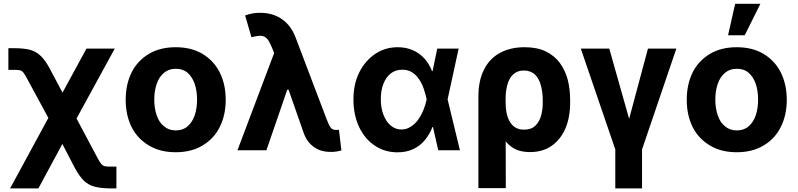

<svg xmlns="http://www.w3.org/2000/svg" viewBox="-20 -806 4279 1030"><path d="M186 204.6H34.2L287.1 -261.2H342.3L502.9 41Q513.2 60.5 522.9 72.8Q530.8 82.5 541.5 85.4Q550.8 87.9 571.8 87.9H604.5V204.6H571.8Q522.9 204.6 487.3 195.3Q454.1 186.5 429.7 163.1Q405.8 139.6 382.3 96.7L314.5 -33.7ZM347.7 -91.8H283.7L126.5 -381.8Q114.3 -405.3 106 -416Q98.1 -425.8 87.9 -428.7Q79.6 -431.2 57.1 -431.2H24.9V-547.4H57.1Q108.4 -547.4 142.1 -538.6Q175.3 -529.3 199.7 -504.9Q225.1 -479.5 247.1 -437.5L315.4 -309.1L443.8 -545.4H595.7Z M922.4 10.7Q839.4 10.7 779.8 -24.9Q718.3 -61 686.5 -123.5Q654.3 -187.5 654.3 -270.5Q654.3 -354.5 686.5 -418.5Q717.8 -480.5 779.8 -517.6Q839.8 -552.7 922.4 -552.7Q1005.4 -552.7 1065.4 -517.6Q1126.5 -481 1158.2 -418.5Q1190.9 -354 1190.9 -270.5Q1190.9 -188 1158.2 -123.5Q1126.5 -60.5 1065.4 -24.9Q1005.9 10.7 922.4 10.7ZM986.3 -128.4Q1011.2 -149.4 1024.4 -187Q1037.1 -225.1 1037.1 -271.5Q1037.1 -318.4 1024.4 -356.4Q1011.2 -393.6 986.3 -415.5Q961.9 -437 923.3 -437Q884.8 -437 859.9 -415.5Q833 -393.1 820.8 -356.4Q807.6 -319.3 807.6 -271.5Q807.6 -224.6 820.8 -187Q833 -149.9 859.9 -128.4Q885.3 -106.4 923.3 -106.4Q961.4 -106.4 986.3 -128.4Z M1751.5 8.8Q1701.7 8.8 1666 -16.1Q1628.4 -41.5 1610.4 -89.4L1518.1 -353L1458.5 -502L1438 -553.2Q1425.3 -583.5 1413.1 -598.1Q1400.4 -612.3 1380.9 -613.8Q1362.8 -615.2 1329.1 -606L1294.9 -723.1Q1315.4 -730.5 1333.5 -733.9Q1352.1 -737.3 1375.5 -737.3Q1443.8 -737.3 1492.7 -703.1Q1542 -668.5 1565.9 -604.5L1732.4 -166Q1743.7 -135.7 1753.9 -121.6Q1763.2 -108.9 1783.2 -108.9Q1788.1 -108.9 1791 -109.4Q1792.5 -109.4 1794.9 -109.4Q1797.4 -109.4 1798.3 -109.9L1811.5 1Q1801.3 4.4 1784.2 6.8Q1767.6 9.8 1751.5 8.8ZM1409.2 0H1253.9L1470.2 -573.2L1564.9 -324.7H1521Z M2111.3 11.2Q2042.5 10.7 1989.7 -25.4Q1936.5 -61 1906.2 -125.5Q1876 -189.9 1876 -272.9Q1876 -355 1907.7 -418.5Q1939 -480.5 1993.2 -517.1Q2046.4 -552.7 2113.8 -552.7Q2157.2 -552.7 2193.8 -537.1Q2229.5 -522 2256.3 -492.7Q2281.7 -464.8 2297.9 -424.8H2343.3L2380.9 -273.9L2447.3 0H2331.1L2268.6 -273.9Q2264.2 -296.4 2253.4 -329.1Q2244.1 -356.9 2228.5 -380.4Q2213.4 -403.3 2190.9 -418Q2168.9 -432.1 2138.2 -432.1Q2102.1 -432.1 2076.2 -412.1Q2050.8 -392.1 2036.6 -356Q2022.9 -320.8 2022.9 -273.9Q2022.9 -225.6 2037.1 -190.4Q2051.3 -152.8 2075.7 -132.8Q2101.1 -111.3 2133.3 -111.3Q2161.6 -111.3 2184.6 -127Q2208 -142.1 2224.6 -166Q2241.7 -190.9 2252.4 -218.3Q2263.7 -246.6 2268.6 -271.5L2325.7 -545.4H2440.4L2380.9 -271.5L2343.3 -124.5H2299.8Q2285.2 -85.9 2259.8 -55.2Q2234.9 -24.4 2197.3 -6.3Q2160.6 11.2 2111.3 11.2Z M2693.4 203.1H2546.4V-288.6Q2546.4 -373.5 2576.7 -433.1Q2606.4 -492.2 2662.6 -522.5Q2718.8 -552.7 2793.9 -552.7Q2861.3 -552.7 2907.7 -530.3Q2954.6 -507.3 2983.4 -468.3Q3013.2 -426.8 3025.9 -377.4Q3038.6 -327.1 3038.6 -267.1V-257.3Q3038.6 -176.3 3013.2 -116.7Q2986.8 -56.6 2939 -23.4Q2891.1 9.8 2823.2 9.8Q2758.8 9.8 2720.2 -21Q2681.6 -50.8 2659.7 -106Q2636.7 -163.1 2624.5 -232.4L2692.4 -257.8Q2692.4 -230.5 2696.3 -207Q2700.7 -181.6 2711.4 -159.7Q2723.1 -136.7 2741.7 -124Q2762.2 -110.4 2791.5 -110.4Q2830.6 -110.4 2852.5 -132.3Q2874.5 -154.3 2883.3 -187.5Q2892.1 -222.2 2891.6 -257.3V-267.1Q2891.6 -309.6 2881.8 -347.2Q2872.6 -383.3 2850.1 -405.8Q2827.1 -427.7 2789.6 -427.7Q2754.9 -427.7 2732.9 -406.7Q2711.4 -386.7 2701.7 -351.1Q2691.9 -314.9 2692.4 -274.4Z M3280.8 -4.4 3095.7 -545.4H3248.5L3355 -168.5L3456.1 -545.4H3608.4L3424.3 -4.4V204.6H3280.8Z M3932.1 10.7Q3849.1 10.7 3789.6 -24.9Q3728 -61 3696.3 -123.5Q3664.1 -187.5 3664.1 -270.5Q3664.1 -354.5 3696.3 -418.5Q3727.5 -480.5 3789.6 -517.6Q3849.6 -552.7 3932.1 -552.7Q4015.1 -552.7 4075.2 -517.6Q4136.2 -481 4168 -418.5Q4200.7 -354 4200.7 -270.5Q4200.7 -188 4168 -123.5Q4136.2 -60.5 4075.2 -24.9Q4015.6 10.7 3932.1 10.7ZM3996.1 -128.4Q4021 -149.4 4034.2 -187Q4046.9 -225.1 4046.9 -271.5Q4046.9 -318.4 4034.2 -356.4Q4021 -393.6 3996.1 -415.5Q3971.7 -437 3933.1 -437Q3894.5 -437 3869.6 -415.5Q3842.8 -393.1 3830.6 -356.4Q3817.4 -319.3 3817.4 -271.5Q3817.4 -224.6 3830.6 -187Q3842.8 -149.9 3869.6 -128.4Q3895 -106.4 3933.1 -106.4Q3971.2 -106.4 3996.1 -128.4ZM3975.1 -616.7H3885.7L3923.8 -785.6H4059.1Z"/></svg>

Font: My Font
Style: Bold
Weight: 500
Designer: Rasmus Andersson
Foundry: rsms
Version: Version 0.001